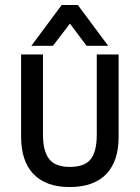

<svg xmlns="http://www.w3.org/2000/svg" viewBox="-20 -736 562 772"><path d="M293 -715.8 415 -551.8H328.1L261.2 -641.1L192.9 -551.8H106L228 -715.8ZM113.8 -37.1Q64.9 -88.9 64.9 -186V-517.1H152.8V-194.8Q152.8 -127.4 178.2 -96.2Q202.1 -64.9 261.2 -64.9Q319.8 -64.9 344.2 -95.2Q369.1 -126 369.1 -194.8V-517.1H457V-186Q457 -88.9 408.2 -37.1Q357.9 16.1 259.8 16.1Q164.1 16.1 113.8 -37.1Z"/></svg>

Font: D-DIN-PRO Medium
Style: Regular
Weight: 500
Designer: datto
Foundry: CyberFei
Version: Version 1.000;hotconv 1.0.109;makeotfexe 2.5.65596